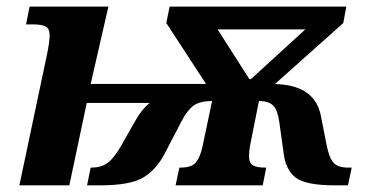

<svg xmlns="http://www.w3.org/2000/svg" viewBox="-20 -556 1124 576"><path d="M518.1 -53.2H522Q556.2 -53.2 568.8 -70.1Q581.5 -86.9 587.9 -118.2L616.2 -252.9Q577.6 -252.9 558.8 -237.8Q540 -222.7 524.9 -192.9L474.1 -95.2Q449.2 -47.4 410.2 -23.7Q371.1 0 280.8 0H241.2L252 -53.2H253.9Q283.7 -53.2 303 -67.4Q322.3 -81.5 344.2 -120.1L387.2 -195.8Q406.2 -229.5 429.2 -247.1H240.2L188 0H38.1L120.1 -388.2Q128.9 -429.7 128.9 -450.2Q128.9 -470.2 116.7 -476.6Q104.5 -482.9 76.2 -482.9H58.1L68.8 -536.1H305.2L252 -304.2H598.1L479 -486.8L488.8 -536.1H1019L1009.8 -486.8L805.2 -304.2L818.8 -303.2Q926.8 -295.4 942.9 -207L960 -120.1Q967.8 -81.5 981 -67.4Q994.1 -53.2 1023.9 -53.2H1035.2L1023.9 0H984.9Q896.5 0 866.7 -23.4Q836.9 -46.9 831.1 -95.2L817.9 -189.9Q813 -225.1 799.8 -239Q786.6 -252.9 756.8 -252.9L730 -118.2Q727.1 -103.5 727.1 -87.9Q727.1 -66.4 739 -59.8Q751 -53.2 774.9 -53.2H778.8L768.1 0H506.8ZM728 -318.8H732.9L896 -467.8H632.8Z"/></svg>

Font: Droid Serif
Style: Bold Italic
Weight: 700
Italic angle: -12°
Designer: Monotype Design team
Foundry: Monotype Imaging Inc.
Version: Version 1.03